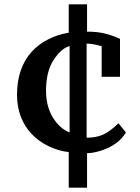

<svg xmlns="http://www.w3.org/2000/svg" viewBox="-20 -685 640 880"><path d="M557 -78Q546 -59 528 -42Q510 -25 485 -12Q460 1 431 9Q402 17 379 17V175H295V12Q248 7 202.5 -15Q157 -37 124.5 -71.5Q92 -106 75 -151.5Q58 -197 58 -250Q58 -312 75 -361.5Q92 -411 124.5 -447Q157 -483 202.5 -505.5Q248 -528 295 -535V-665H379V-540Q425 -540 460 -531.5Q495 -523 530 -507V-333H446V-474Q447 -473 439.5 -475Q432 -477 421.5 -479.5Q411 -482 400 -483.5Q389 -485 378 -485H377V-55Q372 -55 376 -54.5Q380 -54 383 -54Q418 -54 450 -67Q482 -80 523 -120ZM191 -269Q191 -198 222 -147Q253 -96 299 -78V-474Q260 -463 225.5 -410Q191 -357 191 -269Z"/></svg>

Font: PT Serif Caption
Style: Semibold
Weight: 600
Designer: A.Korolkova, O.Umpeleva, V.Yefimov
Foundry: ParaType Ltd
Version: Version 1.00;May 2, 2020;FontCreator 12.0.0.2544 64-bit